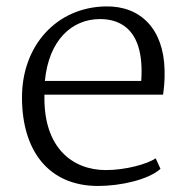

<svg xmlns="http://www.w3.org/2000/svg" viewBox="-20 -583 599 614"><path d="M50.3 -271.5C50.3 -100.1 136.2 11.7 293.5 11.7C367.2 11.7 455.1 -8.8 493.2 -43L478 -76.7C450.7 -58.1 381.3 -39.1 318.8 -39.1C210 -39.1 119.6 -112.3 122.1 -274.9V-280.3H501.5C504.4 -301.3 507.3 -326.7 506.3 -359.4C503.4 -488.8 430.7 -564.5 318.4 -562.5C162.1 -560.1 50.3 -438.5 50.3 -271.5ZM123.5 -324.2C136.2 -455.6 210.4 -522 299.8 -522C326.2 -522 348.1 -516.6 366.2 -506.8C421.9 -477.1 437.5 -406.2 431.6 -324.2Z"/></svg>

Font: Merriweather
Style: Light
Weight: 250
Designer: Eben Sorkin ( eben@eyebytes.com )
Foundry: Sorkin Type Co.
Version: Version 1.003